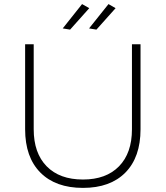

<svg xmlns="http://www.w3.org/2000/svg" viewBox="-20 -916 811 940"><path d="M381.8 -896 417 -876 323.2 -771 287.1 -776.9ZM511.2 -896 545.9 -876 452.1 -771 416 -776.9ZM145 -283.2Q145 -166.5 208.5 -101.8Q272 -37.1 386.2 -37.1Q499.5 -37.1 562.7 -101.8Q626 -166.5 626 -283.2V-699.2H668V-283.2Q668 -146.5 594 -71.3Q520 3.9 386.2 3.9Q252 3.9 177.5 -71.3Q103 -146.5 103 -283.2V-699.2H145Z"/></svg>

Font: Montserrat-Arabic ExtraLight
Style: Regular
Weight: 275
Designer: Mohamed Gaber
Foundry: Kief Type Foundry
Version: Version 5.008;PS 005.008;hotconv 1.0.88;makeotf.lib2.5.64775